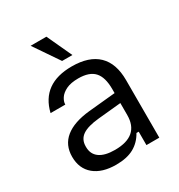

<svg xmlns="http://www.w3.org/2000/svg" viewBox="-177 -861 923 990"><g transform="rotate(-30 284.5 -366.0)"><path d="M227.5 10Q144.3 10 97.2 -29.2Q50.1 -68.5 50.1 -138.8Q50.1 -209 99.8 -249.1Q149.5 -289.2 244.2 -298.9L404 -314.3V-255L268 -241.8Q200.8 -235.4 169.1 -213.8Q137.5 -192.1 137.5 -150.5V-147.1Q137.5 -104.4 168.7 -81.9Q199.9 -59.4 260.1 -59.4Q404 -59.4 404 -184V-268V-280.9V-338.7Q404 -408.9 374.3 -441.3Q344.6 -473.7 279.4 -473.7Q234.4 -473.7 206.8 -460.2Q179.3 -446.6 166.8 -427.4Q154.3 -408.2 154.3 -391.2V-390H66.5Q103.5 -544 281 -544Q383.6 -544 436.2 -493.1Q488.8 -442.1 488.8 -342.8V0H412.2V-79.8H398.8Q374.5 -35.7 333.1 -12.8Q291.6 10 227.5 10ZM252.5 -593.1 151 -742H244.9L313.8 -593.1Z"/></g></svg>

Font: Mozilla Text ExtraLight
Style: Regular
Weight: 200
Designer: Studio DRAMA
Foundry: Studio DRAMA
Version: Version 1.000